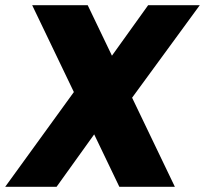

<svg xmlns="http://www.w3.org/2000/svg" viewBox="-52 -720 790 740"><path d="M72 -700H286L622 0H408ZM255 -396 402 -329 166 0H-32ZM286 -375 519 -700H718L432 -309Z"/></svg>

Font: Pathway Extreme SemiCondensed ExtraBold
Style: Italic
Weight: 800
Width: 4
Italic angle: -8°
Version: Version 1.001;gftools[0.9.26]